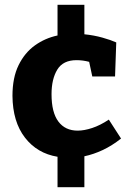

<svg xmlns="http://www.w3.org/2000/svg" viewBox="-20 -759 556 801"><path d="M485 -181Q447 -151 408.5 -133Q370 -115 332 -107V22H220V-105Q135 -119 84 -185Q33 -251 32 -359Q32 -435 57.5 -487Q83 -539 125.5 -569.5Q168 -600 220 -611V-739H332V-616Q372 -612 407.5 -602Q443 -592 465 -582L460 -440H365L352 -501Q326 -508 299 -508Q243 -508 219 -468.5Q195 -429 195 -366Q195 -290 223.5 -252Q252 -214 304 -214Q331 -214 364.5 -225Q398 -236 434 -260Z"/></svg>

Font: Bitter ExtraBold
Style: Regular
Weight: 800
Designer: Sol Matas, and Bitter project Authors
Foundry: Sol Matas
Version: Version 2.001